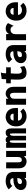

<svg xmlns="http://www.w3.org/2000/svg" viewBox="1926 -2562 648 4540"><g transform="rotate(-90 2250.0 -292.0)"><path d="M189 12Q113 12 70 -24.5Q27 -61 27 -121Q27 -171 56 -212Q85 -253 146.5 -277Q208 -301 307 -301H310Q303 -345 283.5 -359.5Q264 -374 234 -374Q203 -374 177 -365.5Q151 -357 122 -327L42 -409Q87 -450 138.5 -466Q190 -482 239 -482Q296 -482 345.5 -465Q395 -448 425 -405Q455 -362 455 -284V0H312V-37Q286 -12 259.5 0Q233 12 189 12ZM168 -142Q168 -117 183.5 -107Q199 -97 221 -97Q261 -97 283.5 -122Q306 -147 311 -206Q304 -206 300 -206Q243 -206 215 -196.5Q187 -187 177.5 -172Q168 -157 168 -142Z M706 12Q633 12 586 -34Q539 -80 539 -185V-471H681V-185Q681 -139 695.5 -119.5Q710 -100 732 -100Q808 -100 808 -197V-471H951V-76Q951 -52 952.5 -34.5Q954 -17 961 0H834Q827 -14 825.5 -27.5Q824 -41 824 -54Q804 -20 771.5 -4Q739 12 706 12Z M1025 0V-471H1139V-444Q1156 -467 1175 -474.5Q1194 -482 1212 -482Q1234 -482 1255 -473Q1276 -464 1290 -432Q1307 -460 1329 -471Q1351 -482 1385 -482Q1438 -482 1461 -445Q1484 -408 1484 -338V0H1365V-315Q1365 -350 1361.5 -365.5Q1358 -381 1347 -381Q1333 -381 1321 -362Q1309 -343 1309 -296V0H1200V-314Q1200 -357 1195 -371Q1190 -385 1179 -385Q1144 -385 1144 -303V0Z M1770 12Q1703 12 1649 -17Q1595 -46 1563.5 -100.5Q1532 -155 1532 -231Q1532 -309 1562 -365Q1592 -421 1643.5 -451.5Q1695 -482 1758 -482Q1813 -482 1860.5 -455.5Q1908 -429 1937 -377Q1966 -325 1966 -250Q1966 -238 1966 -220Q1966 -202 1965 -191H1668Q1670 -158 1686.5 -137Q1703 -116 1727.5 -106.5Q1752 -97 1777 -97Q1806 -97 1832.5 -104.5Q1859 -112 1883 -136L1953 -68Q1917 -25 1870 -6.5Q1823 12 1770 12ZM1669 -295H1832Q1832 -372 1753 -372Q1719 -372 1696.5 -353.5Q1674 -335 1669 -295Z M2043 0V-471H2186V-417Q2210 -446 2237.5 -464Q2265 -482 2306 -482Q2348 -482 2385 -461.5Q2422 -441 2445 -397.5Q2468 -354 2468 -283V0H2326V-282Q2326 -379 2268 -379Q2236 -379 2211 -354.5Q2186 -330 2186 -287V0Z M2799 12Q2749 12 2711 -9Q2673 -30 2653 -84Q2633 -138 2637 -236L2642 -361H2549L2551 -471H2647L2651 -576L2795 -595L2804 -596L2805 -585Q2801 -578 2797 -571Q2793 -564 2792 -547L2786 -471H2929L2927 -361H2784L2778 -243Q2775 -186 2782.5 -154.5Q2790 -123 2804.5 -111Q2819 -99 2835 -99Q2866 -99 2891.5 -112Q2917 -125 2936 -141L2960 -42Q2926 -17 2886.5 -2.5Q2847 12 2799 12Z M3189 12Q3113 12 3070 -24.5Q3027 -61 3027 -121Q3027 -171 3056 -212Q3085 -253 3146.5 -277Q3208 -301 3307 -301H3310Q3303 -345 3283.5 -359.5Q3264 -374 3234 -374Q3203 -374 3177 -365.5Q3151 -357 3122 -327L3042 -409Q3087 -450 3138.5 -466Q3190 -482 3239 -482Q3296 -482 3345.5 -465Q3395 -448 3425 -405Q3455 -362 3455 -284V0H3312V-37Q3286 -12 3259.5 0Q3233 12 3189 12ZM3168 -142Q3168 -117 3183.5 -107Q3199 -97 3221 -97Q3261 -97 3283.5 -122Q3306 -147 3311 -206Q3304 -206 3300 -206Q3243 -206 3215 -196.5Q3187 -187 3177.5 -172Q3168 -157 3168 -142Z M3569 -471H3714V-401Q3733 -438 3767.5 -460Q3802 -482 3841 -482Q3882 -482 3914 -469Q3946 -456 3974 -427L3916 -306L3913 -298L3903 -302Q3899 -310 3897 -319.5Q3895 -329 3884 -341Q3871 -352 3854.5 -359.5Q3838 -367 3818 -367Q3772 -367 3742 -338Q3712 -309 3712 -245V0H3569Z M4270 12Q4203 12 4149 -17Q4095 -46 4063.5 -100.5Q4032 -155 4032 -231Q4032 -309 4062 -365Q4092 -421 4143.5 -451.5Q4195 -482 4258 -482Q4313 -482 4360.5 -455.5Q4408 -429 4437 -377Q4466 -325 4466 -250Q4466 -238 4466 -220Q4466 -202 4465 -191H4168Q4170 -158 4186.5 -137Q4203 -116 4227.5 -106.5Q4252 -97 4277 -97Q4306 -97 4332.5 -104.5Q4359 -112 4383 -136L4453 -68Q4417 -25 4370 -6.5Q4323 12 4270 12ZM4169 -295H4332Q4332 -372 4253 -372Q4219 -372 4196.5 -353.5Q4174 -335 4169 -295Z"/></g></svg>

Font: Inconsolata Black
Style: Regular
Weight: 900
Monospace: yes
Designer: Raph Levien, Cyreal, Brenton Simpson
Foundry: Raph Levien, Cyreal, Google
Version: Version 3.001; ttfautohint (v1.8.2.53-6de2)